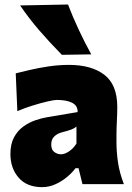

<svg xmlns="http://www.w3.org/2000/svg" viewBox="-20 -796 570 830"><path d="M162 13Q96 13 60.5 -28Q25 -69 25 -130Q25 -173.5 40.5 -202.2Q56 -231 80.5 -248.8Q105 -266.5 132 -275.8Q159 -285 182 -289L315.5 -311.5Q316.5 -338.5 292.8 -351.2Q269 -364 225 -364Q213.5 -364 184.5 -357.2Q155.5 -350.5 120.2 -339.5Q85 -328.5 55 -315.5L48 -479Q72.5 -485 109.8 -493.8Q147 -502.5 190.5 -509Q234 -515.5 278 -515.5Q375 -515.5 431 -472.8Q487 -430 487 -333.5Q487 -308 485.2 -272.8Q483.5 -237.5 483.5 -211.5V-180Q483.5 -139.5 490 -94.5Q496.5 -49.5 515.5 0H336.5L319.5 -69H306.5Q292.5 -50 270.2 -31.2Q248 -12.5 220.2 0.2Q192.5 13 162 13ZM244 -129Q259.5 -129 278.5 -141.8Q297.5 -154.5 310.5 -175.5V-249Q303 -242 290.2 -236.8Q277.5 -231.5 246 -223.5Q227.5 -218.5 214.5 -206Q201.5 -193.5 201.5 -171.5Q201.5 -148.5 214.8 -138.8Q228 -129 244 -129ZM247.5 -559Q197 -610 150.8 -663.5Q104.5 -717 67 -772.5L274 -776.5Q315 -669.5 374.5 -561Z"/></svg>

Font: Commissioner Flair ExtraBold
Style: Regular
Weight: 800
Designer: Kostas Bartsokas
Foundry: Kostas Bartsokas
Version: Version 1.000; ttfautohint (v1.8.3)